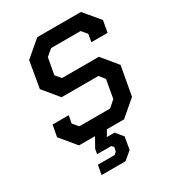

<svg xmlns="http://www.w3.org/2000/svg" viewBox="-216 -823 1065 1173"><g transform="rotate(-30 316.0 -237.0)"><path d="M503 -508 512 -562 480 -600H272L227 -562L206 -446L238 -408H498L588 -299L551 -95L440 0H319L295 41H349L391 92L376 179L320 226H151L163 160H281L298 145L304 116L291 102H191L197 68L235 0H122L31 -110L46 -191H160L150 -138L182 -100H399L445 -140L468 -269L437 -308H177L87 -417L119 -604L232 -700H540L632 -590L617 -508Z"/></g></svg>

Font: Chakra Petch SemiBold
Style: Italic
Weight: 600
Italic angle: -10°
Designer: Katatrad Aksorn Co.,Ltd.
Foundry: Cadson Demak Co.,Ltd.
Version: Version 1.000; ttfautohint (v1.6)